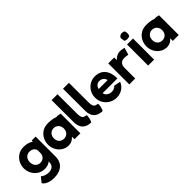

<svg xmlns="http://www.w3.org/2000/svg" viewBox="81 -1187 2046 2046"><g transform="rotate(-45 1103.5 -164.0)"><path d="M14 -163C14 -78 76 -4 157 0C163 1 170 1 176 1C207 0 234 -9 255 -28C254 -18 254 -9 252 0C246 42 208 57 177 58C137 59 104 44 83 26L37 84C66 128 124 139 177 139C267 138 343 95 343 -13V-313H284C284 -311 284 -302 283 -295C255 -317 219 -325 184 -326H157C76 -320 14 -247 14 -163ZM106 -163C106 -213 139 -246 182 -246C227 -246 251 -222 256 -191C257 -188 256 -185 256 -182V-161C256 -153 256 -145 255 -138C247 -101 218 -79 182 -79C137 -79 106 -113 106 -163Z M375 -158C375 -74 434 -3 514 4C558 7 591 -10 616 -39V0H705V-297C694 -300 682 -303 669 -305C665 -306 657 -305 648 -303C614 -317 567 -322 535 -321C527 -321 520 -321 514 -320C434 -313 375 -242 375 -158ZM467 -161C467 -209 499 -241 542 -241C585 -240 617 -209 617 -161V-160C616 -113 586 -82 542 -82C497 -82 467 -113 467 -161Z M738 -467 739 -156V-128C742 -50 780 -2 869 0C879 -12 897 -79 887 -91C874 -92 842 -95 835 -123C831 -133 828 -147 828 -164L827 -467Z M910 -467 911 -156V-128C914 -50 952 -2 1041 0C1051 -12 1069 -79 1059 -91C1046 -92 1014 -95 1007 -123C1003 -133 1000 -147 1000 -164L999 -467Z M1084 -158C1084 -57 1166 6 1247 6C1332 6 1375 -45 1393 -89L1319 -104C1303 -84 1275 -73 1247 -76C1211 -79 1180 -102 1175 -135H1398C1398 -250 1343 -321 1241 -321C1160 -321 1084 -255 1084 -158ZM1177 -196C1182 -227 1206 -252 1243 -252C1282 -252 1308 -223 1311 -196Z M1442 0H1531V-164C1531 -188 1542 -230 1586 -236C1606 -239 1624 -237 1639 -234C1647 -233 1653 -232 1659 -232L1682 -312C1676 -312 1663 -317 1642 -320C1634 -321 1626 -321 1616 -321C1579 -319 1543 -296 1531 -274V-317H1442Z M1726 0H1816V-318H1726ZM1727 -416C1727 -397 1730 -380 1735 -364C1745 -359 1756 -356 1769 -356C1782 -356 1795 -359 1806 -364C1811 -375 1814 -387 1814 -400C1814 -413 1811 -426 1806 -436C1796 -441 1784 -444 1772 -444C1752 -444 1733 -431 1727 -416Z M1857 -158C1857 -74 1916 -3 1996 4C2040 7 2073 -10 2098 -39V0H2187V-297C2176 -300 2164 -303 2151 -305C2147 -306 2139 -305 2130 -303C2096 -317 2049 -322 2017 -321C2009 -321 2002 -321 1996 -320C1916 -313 1857 -242 1857 -158ZM1949 -161C1949 -209 1981 -241 2024 -241C2067 -240 2099 -209 2099 -161V-160C2098 -113 2068 -82 2024 -82C1979 -82 1949 -113 1949 -161Z"/></g></svg>

Font: Rabbid Highway Sign II Hop
Style: Regular
Weight: 400
Foundry: Cannot Into Space Fonts
Version: Version 0.277